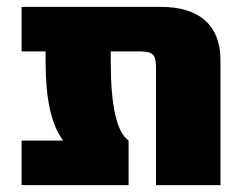

<svg xmlns="http://www.w3.org/2000/svg" viewBox="-20 -540 721 560"><path d="M303 -390V-360Q303 -167 355 -130V0H43V-130H163V-132Q113 -198 113 -360V-390H43V-520H448Q534 -520 578.5 -480Q623 -440 623 -365V0H435V-345Q435 -372 425.5 -381Q416 -390 390 -390Z"/></svg>

Font: Mplus 1p Black
Style: Regular
Weight: 900
Version: Version 1.061